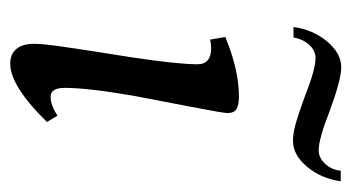

<svg xmlns="http://www.w3.org/2000/svg" viewBox="-172 -488 671 366"><g transform="rotate(90 163.0 -305.5)"><path d="M64 -36Q64 -53 70 -93.5Q76 -134 78 -147L90 -223Q103 -310 103 -347Q103 -373 72 -373Q64 -373 56 -371L51 -400Q114 -426 165 -426Q180 -426 188 -421.5Q196 -417 196 -404Q196 -396 184 -334Q165 -235 164 -230Q148 -139 148 -94Q148 -67 165 -67Q181 -67 201 -80L213 -60Q181 -27 152.5 -8.5Q124 10 102 10Q84 10 74 -1.5Q64 -13 64 -36ZM166 -551Q113 -572 91 -572Q77 -572 66 -560Q55 -548 52 -530H32Q37 -567 59.5 -594Q82 -621 109 -621Q132 -621 192 -599Q245 -578 267 -578Q281 -578 292.5 -590Q304 -602 306 -620H326Q321 -583 298.5 -556Q276 -529 249 -529Q234 -529 215 -534.5Q196 -540 166 -551Z"/></g></svg>

Font: Unna
Style: Italic
Weight: 400
Italic angle: -8.05°
Designer: Jorge de Buen Unna
Foundry: Omnibus-Type
Version: Version 2.008